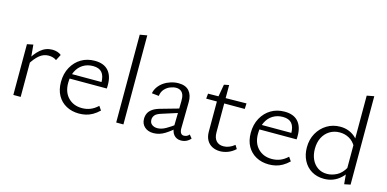

<svg xmlns="http://www.w3.org/2000/svg" viewBox="-69 -1100 3009 1491"><g transform="rotate(15 1435.0 -354.0)"><path d="M80 0V-408L129 -418L139 -309V0ZM129 -260 114 -285Q147 -347 188.5 -382.5Q230 -418 284 -418Q304 -418 323 -412Q342 -406 355 -395L330 -347Q319 -356 302 -361Q285 -366 267 -366Q226 -366 193 -338.5Q160 -311 129 -260Z M609 8Q551 8 506 -16.5Q461 -41 436 -86Q411 -131 411 -193Q411 -261 439.5 -312.5Q468 -364 515.5 -392Q563 -420 624 -420Q696 -420 732.5 -379.5Q769 -339 769 -267Q769 -259 769 -251Q769 -243 768 -236H716V-267Q716 -323 693 -350Q670 -377 621 -377Q576 -377 541 -355.5Q506 -334 486.5 -294Q467 -254 467 -200Q467 -126 509.5 -82.5Q552 -39 620 -39Q655 -39 686 -51Q717 -63 747 -91L769 -59Q743 -34 716.5 -19Q690 -4 663 2Q636 8 609 8ZM446 -236 454 -274H759V-236Z M907 0V-706L965 -716V0Z M1427 5Q1391 5 1369.5 -21Q1348 -47 1349 -98L1353 -290Q1354 -322 1346.5 -342Q1339 -362 1323.5 -371.5Q1308 -381 1288 -381Q1266 -381 1240.5 -371Q1215 -361 1196 -339.5Q1177 -318 1173 -285L1116 -291Q1121 -319 1138 -343Q1155 -367 1180 -384Q1205 -401 1235.5 -410.5Q1266 -420 1297 -420Q1355 -420 1383 -387Q1411 -354 1410 -298L1407 -87Q1407 -63 1415.5 -50Q1424 -37 1440 -37Q1452 -37 1463.5 -42Q1475 -47 1483 -58L1505 -31Q1491 -14 1471 -4.5Q1451 5 1427 5ZM1206 5Q1162 5 1135 -19.5Q1108 -44 1108 -84Q1108 -108 1117.5 -128.5Q1127 -149 1150.5 -165.5Q1174 -182 1216 -193L1382 -240L1387 -207L1231 -157Q1191 -145 1178 -128.5Q1165 -112 1165 -93Q1165 -66 1183 -53Q1201 -40 1226 -40Q1258 -40 1293.5 -60Q1329 -80 1373 -113L1385 -91Q1342 -50 1298 -22.5Q1254 5 1206 5Z M1742 7Q1707 7 1679 -7.5Q1651 -22 1635.5 -50Q1620 -78 1620 -118V-392L1639 -500L1679 -508V-128Q1679 -83 1700 -60Q1721 -37 1758 -37Q1780 -37 1802.5 -45.5Q1825 -54 1847 -72L1865 -43Q1837 -17 1805 -5Q1773 7 1742 7ZM1844 -360H1534L1538 -401L1846 -405Z M2135 8Q2077 8 2032 -16.5Q1987 -41 1962 -86Q1937 -131 1937 -193Q1937 -261 1965.5 -312.5Q1994 -364 2041.5 -392Q2089 -420 2150 -420Q2222 -420 2258.5 -379.5Q2295 -339 2295 -267Q2295 -259 2295 -251Q2295 -243 2294 -236H2242V-267Q2242 -323 2219 -350Q2196 -377 2147 -377Q2102 -377 2067 -355.5Q2032 -334 2012.5 -294Q1993 -254 1993 -200Q1993 -126 2035.5 -82.5Q2078 -39 2146 -39Q2181 -39 2212 -51Q2243 -63 2273 -91L2295 -59Q2269 -34 2242.5 -19Q2216 -4 2189 2Q2162 8 2135 8ZM1972 -236 1980 -274H2285V-236Z M2577 5Q2520 5 2477 -21Q2434 -47 2410.5 -93Q2387 -139 2387 -197Q2387 -261 2415 -311Q2443 -361 2490.5 -390Q2538 -419 2598 -419Q2632 -419 2661.5 -408.5Q2691 -398 2715.5 -377.5Q2740 -357 2754 -327L2737 -298Q2716 -336 2681.5 -355.5Q2647 -375 2605 -375Q2560 -375 2524.5 -353Q2489 -331 2469.5 -292.5Q2450 -254 2450 -202Q2450 -155 2467 -118Q2484 -81 2515.5 -59.5Q2547 -38 2590 -38Q2629 -38 2668 -58Q2707 -78 2735 -128L2761 -112Q2739 -73 2711 -47Q2683 -21 2649.5 -8Q2616 5 2577 5ZM2741 5 2732 -90V-705L2790 -716V-5Z"/></g></svg>

Font: Ysabeau Office Light
Style: Regular
Weight: 300
Designer: Christian Thalmann (Catharsis Fonts)
Version: Version 2.001;gftools[0.9.30]; featfreeze: tnum,lnum,ss02